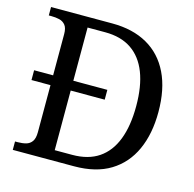

<svg xmlns="http://www.w3.org/2000/svg" viewBox="-105 -820 936 927"><g transform="rotate(15 363.5 -357.0)"><path d="M38 0V-42H51Q74 -42 92.5 -47Q111 -52 122 -67.5Q133 -83 133 -114V-349H38V-398H133V-604Q133 -634 121.5 -648.5Q110 -663 91.5 -667.5Q73 -672 51 -672H38V-714H344Q447 -714 520 -672.5Q593 -631 631.5 -551.5Q670 -472 670 -358Q670 -249 633.5 -168.5Q597 -88 525 -44Q453 0 344 0ZM321 -51Q401 -51 453.5 -86.5Q506 -122 532.5 -190.5Q559 -259 559 -358Q559 -457 532.5 -525Q506 -593 453.5 -628.5Q401 -664 322 -664H234V-398H404V-349H234V-51Z"/></g></svg>

Font: Noto Serif Bengali
Style: Regular
Weight: 400
Designer: Juan Bruce, Universal Thirst, Indian Type Foundry and the Monotype Design Team.
Foundry: Monotype Imaging Inc.
Version: Version 2.003